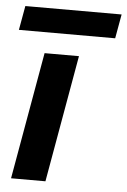

<svg xmlns="http://www.w3.org/2000/svg" viewBox="-50 -714 498 751"><g transform="rotate(5 198.5 -338.0)"><path d="M22 0 110 -499H245L157 0ZM2 -581 19 -676H397L380 -581Z"/></g></svg>

Font: DM Sans 20pt
Style: Bold Italic
Weight: 700
Italic angle: -10°
Version: Version 4.004;gftools[0.9.30]